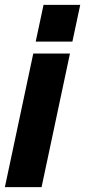

<svg xmlns="http://www.w3.org/2000/svg" viewBox="-28 -765 348 785"><path d="M118 -595 150 -745H300L268 -595ZM-8 0 108 -546H258L142 0Z"/></svg>

Font: Plus Jakarta Display
Style: Bold Italic
Weight: 700
Italic angle: -12°
Designer: Gumpita Rahayu
Foundry: Tokotype Studio
Version: Version 1.000;hotconv 1.0.109;makeotfexe 2.5.65596